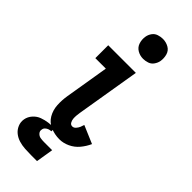

<svg xmlns="http://www.w3.org/2000/svg" viewBox="-295 -804 1022 1022"><g transform="rotate(45 216.0 -293.0)"><path d="M241 8Q270 8 299 -5.5Q328 -19 348.5 -43.5Q369 -68 382 -97L281 -140Q278 -129 273.5 -118.5Q269 -108 260.5 -98.5Q252 -89 241 -89Q229 -89 223 -99.5Q217 -110 216 -121.5Q215 -133 216 -145Q217 -157 219 -169L279 -530H71V-433H150L109 -185Q103 -149 105 -113.5Q107 -78 124 -48.5Q141 -19 173 -5.5Q205 8 241 8ZM253 -610Q269 -610 286 -615.5Q303 -621 313.5 -636Q324 -651 327 -667Q331 -691 324.5 -714Q318 -737 297.5 -748.5Q277 -760 253 -760Q237 -760 220 -754.5Q203 -749 192.5 -734.5Q182 -720 179 -703Q175 -679 182 -656.5Q189 -634 209 -622Q229 -610 253 -610ZM194 174H239L255 76H195Q195 76 195 76Q195 76 195 76H194Q181 76 167.5 74Q154 72 144.5 61.5Q135 51 138 38Q139 28 146.5 21Q154 14 163 11Q172 8 181 8V-16Q159 -16 136.5 -13Q114 -10 92 -2Q70 6 53.5 24.5Q37 43 33 66Q29 89 38 110Q47 131 64 144.5Q81 158 102.5 164.5Q124 171 147.5 172.5Q171 174 194 174Z"/></g></svg>

Font: Iosevka Sparkle Semibold
Style: Italic
Weight: 600
Italic angle: -9°
Designer: Belleve Invis
Foundry: Belleve Invis
Version: Version 4.5.0; ttfautohint (v1.8.3)